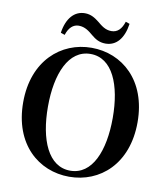

<svg xmlns="http://www.w3.org/2000/svg" viewBox="-102 -1039 988 1141"><g transform="rotate(10 392.5 -468.5)"><path d="M196.3 -815.6 220.9 -807.1C235.2 -851.6 260.6 -875.5 294.5 -875.5C332.8 -875.5 358.7 -853.5 382.7 -833.4C405.1 -815 429.4 -798.2 468.2 -798.2C532.8 -798.2 576.5 -848.3 589.3 -938.5L565.1 -947C550.8 -902.5 527.8 -877.4 489.8 -877.4C452.4 -877.4 428.3 -898.9 403.6 -919C380.1 -937.3 354.9 -954.7 317.8 -954.7C254.2 -954.7 209.2 -904.3 196.3 -815.6ZM392.9 18.6C578.1 18.6 737.7 -118.1 737.7 -370.5C737.7 -623.3 577.4 -759.4 392.9 -759.4C208.6 -759.4 47.6 -621.5 47.6 -370.5C47.6 -116.5 208.6 18.6 392.9 18.6ZM392.9 -18C260.6 -18 197 -170.4 197 -370.5C197 -569.1 260.6 -722.2 392.9 -722.2C525.4 -722.2 588 -569.1 588 -370.5C588 -170.4 525.4 -18 392.9 -18Z"/></g></svg>

Font: Source Han Serif TW VF
Style: Regular
Weight: 250
Designer: Ryoko NISHIZUKA 西塚涼子 (kana & ideographs); Frank Grießhammer (Latin, Greek & Cyrillic); Wenlong ZHANG 张文龙 (bopomofo); San
Foundry: Adobe
Version: Version 2.002;hotconv 1.1.0;makeotfexe 2.6.0